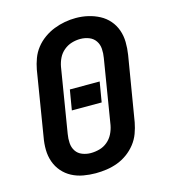

<svg xmlns="http://www.w3.org/2000/svg" viewBox="-112 -835 824 933"><g transform="rotate(-15 300.0 -369.0)"><path d="M255 8Q224 8 193 2.5Q162 -3 135.5 -17Q109 -31 89.5 -53.5Q70 -76 60 -104.5Q50 -133 49.5 -164.5Q49 -196 55 -228L108 -553Q113 -580 123 -607Q133 -634 151 -657Q169 -680 193.5 -697.5Q218 -715 245 -725.5Q272 -736 299.5 -741Q327 -746 355 -746Q387 -746 417 -739Q447 -732 473.5 -718Q500 -704 519.5 -681.5Q539 -659 549 -630.5Q559 -602 559.5 -570.5Q560 -539 555 -507L501 -182Q496 -155 486 -128Q476 -101 458 -78Q440 -55 416 -37.5Q392 -20 365 -10Q338 0 310 4Q282 8 255 8ZM257 -93Q279 -93 301 -99Q323 -105 341 -120Q359 -135 369.5 -156Q380 -177 384 -199L437 -523Q441 -546 439.5 -568.5Q438 -591 426 -608.5Q414 -626 393.5 -634Q373 -642 350 -642Q328 -642 306.5 -635.5Q285 -629 267 -614Q249 -599 239 -578.5Q229 -558 225 -536L172 -212Q168 -189 169.5 -166.5Q171 -144 182.5 -126.5Q194 -109 214.5 -101Q235 -93 257 -93ZM221 -317 238 -418H388L371 -317Z"/></g></svg>

Font: Zed Sans Extended
Style: Bold Italic
Weight: 700
Width: 7
Italic angle: -9°
Designer: Belleve Invis
Foundry: Belleve Invis
Version: Version 1.0.0; ttfautohint (v1.8.4)